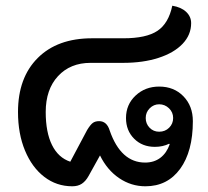

<svg xmlns="http://www.w3.org/2000/svg" viewBox="-20 -643 727 672"><path d="M43 -251Q43 -371 112 -440Q181 -509 302 -509H412Q492 -509 531 -535Q570 -561 583 -623Q614 -618 631.5 -601.5Q649 -585 649 -562Q649 -521 619 -489.5Q589 -458 535 -440.5Q481 -423 411 -423H297Q226 -423 183 -376.5Q140 -330 140 -251Q140 -180 162 -135.5Q184 -91 226 -77L285 -188Q296 -206 304.5 -212.5Q313 -219 327 -219Q354 -219 364 -186Q403 -74 488 -74Q519 -74 541 -90.5Q563 -107 574 -138L572 -140Q550 -129 522 -129Q478 -129 449.5 -157.5Q421 -186 421 -230Q421 -277 454.5 -308.5Q488 -340 537 -340Q589 -340 622 -306Q655 -272 655 -219Q655 -113 610.5 -52Q566 9 489 9Q439 9 397 -19.5Q355 -48 330 -99L290 -27Q280 -9 266.5 0Q253 9 233 9Q178 9 135 -24Q92 -57 67.5 -116Q43 -175 43 -251ZM586 -230Q586 -250 571.5 -264Q557 -278 537 -278Q518 -278 504 -264Q490 -250 490 -230Q490 -210 503.5 -196Q517 -182 537 -182Q558 -182 572 -196Q586 -210 586 -230Z"/></svg>

Font: K2D Medium
Style: Regular
Weight: 500
Designer: Katatrad Aksorn Co.,Ltd.
Foundry: Cadson Demak Co.,Ltd.
Version: Version 1.000; ttfautohint (v1.6)